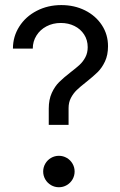

<svg xmlns="http://www.w3.org/2000/svg" viewBox="-20 -748 484 775"><path d="M264.6 -456.1Q288.1 -474.1 301.8 -486.8Q315.4 -499.5 324.7 -517.1Q334 -534.7 334 -557.6Q334 -586.4 319.6 -608.6Q305.2 -630.9 280.5 -643.1Q255.9 -655.3 225.6 -655.3Q193.4 -655.3 167.5 -641.6Q141.6 -627.9 127 -604.2Q112.3 -580.6 112.3 -551.8H32.2Q32.2 -600.6 57.9 -640.9Q83.5 -681.2 128.2 -704.3Q172.9 -727.5 227.5 -727.5Q280.3 -727.5 323.2 -706.1Q366.2 -684.6 391.1 -646.7Q416 -608.9 416 -561.5Q416 -525.9 403.8 -500Q391.6 -474.1 374.3 -457Q356.9 -439.9 328.1 -417Q303.2 -397.5 289.6 -384.3Q275.9 -371.1 266.4 -353Q256.8 -335 256.8 -311.5V-244.1H176.8V-309.6Q176.8 -346.2 189 -372.8Q201.2 -399.4 218.8 -416.7Q236.3 -434.1 264.6 -456.1ZM154.3 -55.7Q154.3 -72.8 162.8 -87.4Q171.4 -102.1 186 -110.6Q200.7 -119.1 217.8 -119.1Q234.9 -119.1 249.5 -110.6Q264.2 -102.1 272.7 -87.4Q281.2 -72.8 281.2 -55.7Q281.2 -38.6 272.7 -23.9Q264.2 -9.3 249.5 -0.7Q234.9 7.8 217.8 7.8Q200.7 7.8 186 -0.7Q171.4 -9.3 162.8 -23.9Q154.3 -38.6 154.3 -55.7Z"/></svg>

Font: Reddit Sans Chocolate
Style: Regular
Weight: 400
Designer: Stephen Hutchings
Foundry: Reddit
Version: Version 1.013